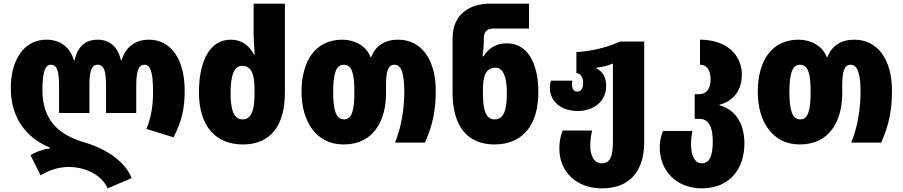

<svg xmlns="http://www.w3.org/2000/svg" viewBox="-20 -780 4938 1050"><path d="M569 250 700 194C664 103 561 34 443 -1C305 -41 212 -119 212 -287C212 -384 226 -426 258 -426C292 -426 303 -392 303 -306V-162H469V-310C469 -391 480 -426 514 -426C549 -426 560 -391 560 -310V-162H725V-306C725 -392 737 -426 771 -426C803 -426 817 -384 817 -278C817 -205 808 -142 781 -75L929 -29C975 -119 990 -189 990 -284C990 -452 918 -563 795 -563C720 -563 667 -523 645 -451H641C625 -524 579 -563 514 -563C446 -563 404 -524 388 -451H384C362 -523 309 -563 233 -563C111 -563 39 -452 39 -297C39 -141 119 -27 253 27V31C217 36 171 52 147 69L202 179C239 156 292 133 358 133C432 133 530 166 569 250Z M1309 10C1457 10 1538 -90 1538 -273V-760H1367V-595C1367 -566 1370 -525 1373 -482H1369C1339 -536 1299 -563 1241 -563C1134 -563 1068 -457 1068 -275C1068 -93 1157 10 1309 10ZM1308 -127C1258 -127 1241 -178 1241 -273C1241 -370 1262 -420 1303 -420C1353 -420 1372 -378 1372 -292V-266C1372 -170 1351 -127 1308 -127Z M1859 10C2025 10 2091 -123 2091 -269V-310C2091 -386 2100 -426 2138 -426C2176 -426 2191 -372 2191 -279C2191 -185 2175 -84 2140 0H2304C2348 -99 2363 -181 2363 -284C2363 -454 2285 -563 2157 -563C2085 -563 2034 -530 2010 -468H2006C1983 -530 1918 -563 1852 -563C1703 -563 1629 -444 1629 -278C1629 -120 1706 10 1859 10ZM1861 -127C1817 -127 1802 -179 1802 -277C1802 -378 1818 -426 1860 -426C1905 -426 1918 -377 1918 -277C1918 -178 1905 -127 1861 -127Z M2684 10C2836 10 2924 -93 2924 -275C2924 -447 2858 -543 2752 -543C2694 -543 2654 -519 2624 -472H2619C2624 -512 2626 -536 2626 -558V-574C2626 -610 2647 -624 2682 -624H2873V-760H2659C2552 -760 2455 -705 2455 -570V-273C2455 -90 2536 10 2684 10ZM2685 -127C2641 -127 2621 -170 2621 -266V-292C2621 -368 2639 -410 2690 -410C2731 -410 2752 -360 2752 -273C2752 -178 2735 -127 2685 -127Z M3272 250C3422 250 3503 158 3503 -3V-553H3371C3300 -521 3218 -500 3132 -495V-381C3163 -376 3169 -348 3169 -326C3169 -298 3158 -279 3138 -279C3118 -279 3108 -294 3108 -319C3108 -325 3109 -331 3110 -339H2993C2989 -326 2987 -313 2987 -300C2987 -227 3047 -173 3140 -173C3227 -173 3295 -226 3295 -309C3295 -350 3282 -386 3242 -406V-410C3274 -413 3304 -420 3332 -433V-9C3332 75 3317 113 3271 113C3225 113 3208 66 3208 16C3208 -17 3212 -37 3218 -66H3057C3044 -31 3039 -5 3039 34C3039 151 3124 250 3272 250Z M3818 250C3966 250 4051 148 4051 5C4051 -117 3991 -185 3914 -204V-207C3991 -227 4037 -286 4037 -372C4037 -485 3947 -563 3808 -563V-426C3849 -426 3866 -390 3866 -346C3866 -301 3848 -265 3803 -265H3779V-130H3805C3853 -130 3878 -90 3878 -7C3878 73 3860 113 3819 113C3778 113 3759 69 3759 8C3759 -16 3762 -41 3767 -64H3606C3594 -35 3588 -5 3588 26C3588 155 3680 250 3818 250Z M4354 10C4520 10 4586 -123 4586 -269V-310C4586 -386 4595 -426 4633 -426C4671 -426 4686 -372 4686 -279C4686 -185 4670 -84 4635 0H4799C4843 -99 4858 -181 4858 -284C4858 -454 4780 -563 4652 -563C4580 -563 4529 -530 4505 -468H4501C4478 -530 4413 -563 4347 -563C4198 -563 4124 -444 4124 -278C4124 -120 4201 10 4354 10ZM4356 -127C4312 -127 4297 -179 4297 -277C4297 -378 4313 -426 4355 -426C4400 -426 4413 -377 4413 -277C4413 -178 4400 -127 4356 -127Z"/></svg>

Font: Noto Sans Georgian Condensed Black
Style: Regular
Weight: 900
Width: 3
Designer: Monotype Design Team, Akaki Razmadze
Foundry: Google LLC
Version: Version 2.005